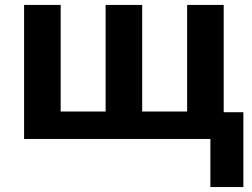

<svg xmlns="http://www.w3.org/2000/svg" viewBox="-20 -566 1025 782"><path d="M891.1 -545.9H742.2V-111.8H559.1V-545.9H410.2V-111.8H227.1V-545.9H78.1V0H836.9V195.8H971.2V-108.9H891.1Z"/></svg>

Font: Noto Reveo Sans
Style: Bold
Weight: 700
Designer: Monotype Design team
Foundry: Monotype Imaging Inc.
Version: Version 1.04